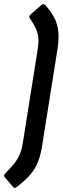

<svg xmlns="http://www.w3.org/2000/svg" viewBox="-45 -740 302 925"><path d="M18.4 161 -22.7 113.1Q-25.5 109.3 -24.9 104.7Q-24.3 100.2 -19.5 95.8Q4.9 70.1 21.8 50Q38.7 29.8 49.6 4.8Q60.5 -20.2 65.9 -57.5L135.9 -497.7Q142.3 -536 139.2 -561.2Q136.1 -586.4 125.7 -607.1Q115.3 -627.8 98.9 -651.6Q92.3 -660.7 101.3 -669.3L154.9 -716.2Q160.1 -720.4 164.8 -720.2Q169.6 -720 173 -715.8Q201.2 -684.2 216.7 -654.2Q232.2 -624.2 235.9 -587.4Q239.6 -550.5 231 -497.2L158.4 -40.8Q150.8 10.9 135.7 45.4Q120.7 79.8 96.8 105.9Q72.9 132 36.5 160.2Q26.3 169.7 18.4 161Z"/></svg>

Font: Sofia Sans Condensed
Style: Italic
Weight: 400
Italic angle: -9°
Designer: Botio Nikoltchev, Ani Petrova
Foundry: lettersoup
Version: Version 4.101